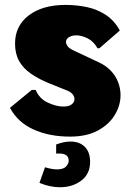

<svg xmlns="http://www.w3.org/2000/svg" viewBox="-20 -558 544 798"><path d="M271 9.8Q185.5 9.8 119.6 -19.8Q53.7 -49.3 21.5 -109.9L111.8 -184.1H128.4Q143.1 -148.4 178.2 -131.8Q213.4 -115.2 243.2 -115.2Q267.1 -115.2 278.3 -124.5Q289.6 -133.8 289.6 -146Q289.6 -152.8 286.4 -159.4Q283.2 -166 276.6 -171.6Q270 -177.2 260.3 -181.2L185.1 -211.4Q139.6 -230 107.9 -252.2Q76.2 -274.4 59.3 -304.7Q42.5 -335 42.5 -376.5Q42.5 -450.7 99.6 -494.1Q156.7 -537.6 252.9 -537.6Q297.9 -537.6 340.8 -528.6Q383.8 -519.5 419.4 -496.3Q455.1 -473.1 478 -431.2L393.1 -357.4H385.3Q369.1 -386.2 344 -398.7Q318.8 -411.1 296.9 -411.1Q285.2 -411.1 275.4 -407.7Q265.6 -404.3 260 -398.2Q254.4 -392.1 254.4 -382.8Q254.4 -375.5 260.7 -366.2Q267.1 -356.9 289.1 -346.7L391.1 -298.8Q421.4 -284.7 441.4 -263.2Q461.4 -241.7 471.2 -215.8Q481 -189.9 481 -162.6Q481 -120.1 457.3 -80.6Q433.6 -41 387 -15.6Q340.3 9.8 271 9.8ZM229.5 220.2Q187.5 220.2 144 202.1L167 137.2Q181.6 141.6 194.1 143.8Q206.5 146 216.3 146Q243.7 146 254.6 134Q265.6 122.1 265.6 109.9Q265.1 94.2 255.4 87.2Q245.6 80.1 225.6 80.1Q222.7 80.1 219.7 80.1Q216.8 80.1 213.4 80.6V42.5Q245.6 30.3 273.4 30.3Q310.5 30.3 332.5 52.2Q354.5 74.2 354.5 114.7Q354.5 165 317.9 192.6Q281.2 220.2 229.5 220.2Z"/></svg>

Font: Comme Black
Style: Regular
Weight: 900
Version: Version 1.000;gftools[0.9.27]